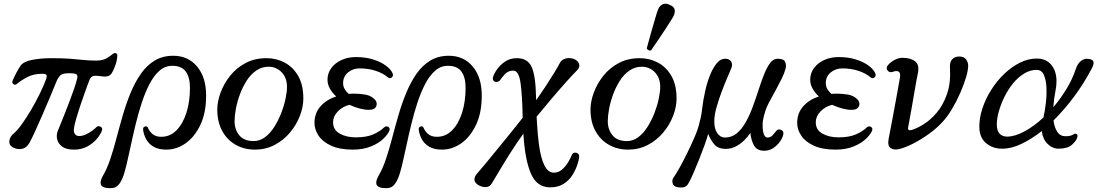

<svg xmlns="http://www.w3.org/2000/svg" viewBox="-20 -793 5934 1033"><path d="M378 12Q337 12 315 -4Q293 -20 287.5 -43.5Q282 -67 291 -89Q295 -99 305.5 -124.5Q316 -150 329 -183Q342 -216 355.5 -251.5Q369 -287 379.5 -318Q390 -349 395 -370Q399 -384 393 -391.5Q387 -399 352 -399Q316 -399 304 -387Q292 -375 284 -355Q268 -315 247 -265.5Q226 -216 205 -167.5Q184 -119 166 -80Q148 -41 137 -22Q121 5 95 8.5Q69 12 46 -2Q27 -14 30.5 -36.5Q34 -59 56 -77Q73 -91 96.5 -123.5Q120 -156 145 -198Q170 -240 192 -284.5Q214 -329 228 -367Q233 -381 230.5 -388.5Q228 -396 208 -396Q161 -396 127.5 -378.5Q94 -361 70 -341Q62 -334 52.5 -340Q43 -346 48 -359Q53 -373 66.5 -398.5Q80 -424 91 -440Q107 -462 153.5 -471Q200 -480 257 -480Q315 -480 355 -477Q395 -474 428 -470.5Q461 -467 497 -467Q533 -467 553.5 -479.5Q574 -492 586 -502Q596 -510 604 -506.5Q612 -503 611 -492Q610 -467 600 -440Q590 -413 581 -399Q567 -377 532 -382Q499 -387 483.5 -384.5Q468 -382 460 -359Q454 -344 441.5 -309.5Q429 -275 415 -233.5Q401 -192 390.5 -156Q380 -120 378 -103Q375 -81 384 -71Q393 -61 405 -61Q423 -61 441.5 -69.5Q460 -78 475.5 -89.5Q491 -101 499 -109Q507 -118 520.5 -111.5Q534 -105 528 -89Q521 -70 501 -46Q481 -22 450 -5Q419 12 378 12Z M553 218Q526 214 522 197Q518 180 534 152Q556 115 573.5 62.5Q591 10 607 -51Q623 -112 641 -174Q659 -236 682.5 -293Q706 -350 737.5 -395.5Q769 -441 812 -467Q855 -493 912 -493Q992 -493 1040.5 -435Q1089 -377 1089 -279Q1089 -186 1058 -121Q1027 -56 978.5 -22Q930 12 875 12Q833 12 806.5 -3.5Q780 -19 766.5 -44Q753 -69 750 -95Q748 -109 760 -112.5Q772 -116 776 -105Q784 -86 801 -71.5Q818 -57 848 -57Q895 -57 929.5 -92Q964 -127 983 -186.5Q1002 -246 1002 -321Q1002 -377 979.5 -408Q957 -439 907 -439Q868 -439 838 -412.5Q808 -386 784.5 -341Q761 -296 742.5 -239.5Q724 -183 709.5 -123Q695 -63 683 -6.5Q671 50 660 96.5Q649 143 637 170Q624 199 607 211Q590 223 553 218Z M1352 12Q1294 12 1248 -14Q1202 -40 1175.5 -88.5Q1149 -137 1149 -204Q1149 -246 1166.5 -294Q1184 -342 1217.5 -384.5Q1251 -427 1300.5 -453.5Q1350 -480 1414 -480Q1467 -480 1512 -456Q1557 -432 1584.5 -384Q1612 -336 1612 -263Q1612 -217 1593 -168.5Q1574 -120 1539.5 -79Q1505 -38 1457 -13Q1409 12 1352 12ZM1345 -34Q1378 -34 1406 -55Q1434 -76 1455.5 -110Q1477 -144 1492.5 -183.5Q1508 -223 1516 -260.5Q1524 -298 1524 -325Q1524 -375 1495 -404.5Q1466 -434 1425 -434Q1388 -434 1358 -413Q1328 -392 1306.5 -358Q1285 -324 1270.5 -284.5Q1256 -245 1249 -207Q1242 -169 1242 -141Q1242 -96 1267.5 -65Q1293 -34 1345 -34Z M1878 12Q1808 12 1762 -9Q1716 -30 1694 -63Q1672 -96 1672 -132Q1672 -184 1704 -220.5Q1736 -257 1789 -274Q1768 -293 1755 -316Q1742 -339 1742 -364Q1742 -398 1761.5 -425.5Q1781 -453 1816 -469.5Q1851 -486 1895 -486Q1947 -486 1988 -473Q2029 -460 2056 -440Q2083 -420 2092 -399Q2098 -385 2088 -376.5Q2078 -368 2068 -376Q2041 -399 2001.5 -412Q1962 -425 1915 -425Q1878 -425 1852 -403Q1826 -381 1826 -346Q1826 -328 1834.5 -313.5Q1843 -299 1856 -288Q1864 -289 1873 -289Q1882 -289 1891 -289Q1911 -289 1939.5 -285Q1968 -281 1986 -267Q2012 -248 2005.5 -225Q1999 -202 1965 -202Q1920 -202 1860 -229Q1823 -220 1797.5 -193.5Q1772 -167 1772 -135Q1772 -94 1808 -74Q1844 -54 1894 -54Q1951 -54 1987 -69.5Q2023 -85 2046 -107Q2057 -117 2068.5 -110.5Q2080 -104 2075 -90Q2067 -70 2042 -46Q2017 -22 1975.5 -5Q1934 12 1878 12Z M2036 218Q2009 214 2005 197Q2001 180 2017 152Q2039 115 2056.5 62.5Q2074 10 2090 -51Q2106 -112 2124 -174Q2142 -236 2165.5 -293Q2189 -350 2220.5 -395.5Q2252 -441 2295 -467Q2338 -493 2395 -493Q2475 -493 2523.5 -435Q2572 -377 2572 -279Q2572 -186 2541 -121Q2510 -56 2461.5 -22Q2413 12 2358 12Q2316 12 2289.5 -3.5Q2263 -19 2249.5 -44Q2236 -69 2233 -95Q2231 -109 2243 -112.5Q2255 -116 2259 -105Q2267 -86 2284 -71.5Q2301 -57 2331 -57Q2378 -57 2412.5 -92Q2447 -127 2466 -186.5Q2485 -246 2485 -321Q2485 -377 2462.5 -408Q2440 -439 2390 -439Q2351 -439 2321 -412.5Q2291 -386 2267.5 -341Q2244 -296 2225.5 -239.5Q2207 -183 2192.5 -123Q2178 -63 2166 -6.5Q2154 50 2143 96.5Q2132 143 2120 170Q2107 199 2090 211Q2073 223 2036 218Z M2940 215Q2868 215 2836 140Q2804 65 2796 -74Q2757 -20 2723 34Q2689 88 2664 130.5Q2639 173 2626 194Q2615 212 2596 213.5Q2577 215 2556 204Q2536 193 2533 177Q2530 161 2545 143Q2562 124 2589.5 90.5Q2617 57 2651.5 15Q2686 -27 2722.5 -72Q2759 -117 2792 -159V-163Q2790 -281 2780.5 -347Q2771 -413 2742 -413Q2714 -413 2696.5 -394Q2679 -375 2670 -361Q2664 -354 2654 -352.5Q2644 -351 2637 -357Q2630 -363 2632 -376Q2636 -393 2652.5 -417.5Q2669 -442 2696.5 -461Q2724 -480 2761 -480Q2819 -480 2840.5 -432.5Q2862 -385 2864 -270L2865 -254Q2891 -291 2916.5 -330Q2942 -369 2962.5 -402.5Q2983 -436 2992 -454Q3001 -472 3023 -478Q3045 -484 3067 -476Q3090 -467 3095.5 -449Q3101 -431 3085 -415Q3061 -391 3023 -348.5Q2985 -306 2944 -257.5Q2903 -209 2867 -165Q2871 -82 2880 -13.5Q2889 55 2908.5 95.5Q2928 136 2960 136Q2984 136 3003 120Q3022 104 3036 81Q3050 58 3058 38Q3062 30 3071.5 28.5Q3081 27 3089 33Q3097 39 3096 52Q3095 67 3086 94Q3077 121 3059.5 149Q3042 177 3012.5 196Q2983 215 2940 215Z M3360 12Q3302 12 3256 -14Q3210 -40 3183.5 -88.5Q3157 -137 3157 -204Q3157 -246 3174.5 -294Q3192 -342 3225.5 -384.5Q3259 -427 3308.5 -453.5Q3358 -480 3422 -480Q3475 -480 3520 -456Q3565 -432 3592.5 -384Q3620 -336 3620 -263Q3620 -217 3601 -168.5Q3582 -120 3547.5 -79Q3513 -38 3465 -13Q3417 12 3360 12ZM3353 -34Q3386 -34 3414 -55Q3442 -76 3463.5 -110Q3485 -144 3500.5 -183.5Q3516 -223 3524 -260.5Q3532 -298 3532 -325Q3532 -375 3503 -404.5Q3474 -434 3433 -434Q3396 -434 3366 -413Q3336 -392 3314.5 -358Q3293 -324 3278.5 -284.5Q3264 -245 3257 -207Q3250 -169 3250 -141Q3250 -96 3275.5 -65Q3301 -34 3353 -34ZM3483.2 -522Q3476.6 -519.4 3469.2 -523.2Q3461.8 -527 3459.7 -532.7Q3460.8 -536.8 3466.3 -557.3Q3471.8 -577.8 3479.9 -606.7Q3488 -635.6 3496.6 -664.8Q3505.1 -694 3512 -717.1Q3518.9 -740.1 3523 -747.1Q3530.1 -762.7 3546 -770.2Q3561.9 -777.6 3583.2 -766.8Q3607.6 -756.6 3609.9 -740.6Q3612.2 -724.6 3605 -709Q3601.5 -701.1 3588.8 -681.1Q3576.1 -661.1 3559.3 -635.2Q3542.5 -609.3 3525.6 -584.6Q3508.7 -559.8 3496.7 -542.5Q3484.8 -525.2 3483.2 -522Z M3626 214Q3604 211 3599 193.5Q3594 176 3604 162Q3617 144 3637 108Q3657 72 3678 29Q3699 -14 3716 -53Q3733 -92 3739 -116Q3744 -133 3749.5 -157.5Q3755 -182 3757 -203Q3763 -254 3774 -303Q3785 -352 3801 -391Q3817 -430 3837 -453.5Q3857 -477 3881 -477Q3904 -477 3913.5 -462Q3923 -447 3915 -427Q3909 -411 3894 -377Q3879 -343 3863 -300.5Q3847 -258 3835 -215.5Q3823 -173 3823 -139Q3823 -99 3839.5 -76Q3856 -53 3880 -53Q3917 -53 3944.5 -76Q3972 -99 3993 -137Q4014 -175 4030.5 -220Q4047 -265 4061.5 -310Q4076 -355 4091 -393Q4106 -431 4123.5 -454Q4141 -477 4164 -477Q4197 -477 4204.5 -459.5Q4212 -442 4206 -421Q4200 -399 4186 -370.5Q4172 -342 4156 -312.5Q4140 -283 4126 -257.5Q4112 -232 4105 -216Q4098 -199 4090.5 -171.5Q4083 -144 4083 -122Q4083 -53 4110 -53Q4126 -53 4137.5 -66Q4149 -79 4157 -89Q4163 -97 4173 -96.5Q4183 -96 4190 -89Q4197 -82 4194 -69Q4191 -52 4176.5 -31.5Q4162 -11 4140.5 3.5Q4119 18 4092 18Q4052 18 4036.5 -10.5Q4021 -39 4017 -78Q4006 -60 3986 -40Q3966 -20 3940.5 -6Q3915 8 3885 8Q3842 8 3821.5 -18Q3801 -44 3790 -73Q3785 -52 3771.5 -14.5Q3758 23 3741.5 64.5Q3725 106 3709.5 141.5Q3694 177 3683 195Q3676 208 3663 213Q3650 218 3626 214Z M4475 12Q4405 12 4359 -9Q4313 -30 4291 -63Q4269 -96 4269 -132Q4269 -184 4301 -220.5Q4333 -257 4386 -274Q4365 -293 4352 -316Q4339 -339 4339 -364Q4339 -398 4358.5 -425.5Q4378 -453 4413 -469.5Q4448 -486 4492 -486Q4544 -486 4585 -473Q4626 -460 4653 -440Q4680 -420 4689 -399Q4695 -385 4685 -376.5Q4675 -368 4665 -376Q4638 -399 4598.5 -412Q4559 -425 4512 -425Q4475 -425 4449 -403Q4423 -381 4423 -346Q4423 -328 4431.5 -313.5Q4440 -299 4453 -288Q4461 -289 4470 -289Q4479 -289 4488 -289Q4508 -289 4536.5 -285Q4565 -281 4583 -267Q4609 -248 4602.5 -225Q4596 -202 4562 -202Q4517 -202 4457 -229Q4420 -220 4394.5 -193.5Q4369 -167 4369 -135Q4369 -94 4405 -74Q4441 -54 4491 -54Q4548 -54 4584 -69.5Q4620 -85 4643 -107Q4654 -117 4665.5 -110.5Q4677 -104 4672 -90Q4664 -70 4639 -46Q4614 -22 4572.5 -5Q4531 12 4475 12Z M4818 9Q4789 16 4771.5 3.5Q4754 -9 4761 -46Q4763 -57 4769.5 -90Q4776 -123 4784 -166.5Q4792 -210 4800 -253.5Q4808 -297 4814 -330.5Q4820 -364 4822 -376Q4826 -402 4814 -408Q4802 -414 4785 -407Q4766 -400 4755.5 -413.5Q4745 -427 4757 -442Q4771 -459 4793 -470.5Q4815 -482 4834 -482Q4878 -482 4902.5 -464Q4927 -446 4919 -402Q4917 -395 4911.5 -364.5Q4906 -334 4899 -293.5Q4892 -253 4885 -212.5Q4878 -172 4872.5 -143Q4867 -114 4866 -108Q4862 -87 4886 -94Q4913 -102 4949.5 -124.5Q4986 -147 5020 -187Q5054 -227 5075 -287Q5096 -347 5091 -428Q5089 -459 5103 -474Q5117 -489 5141 -489Q5167 -489 5178 -473Q5189 -457 5189 -440Q5189 -416 5177.5 -377Q5166 -338 5146.5 -293.5Q5127 -249 5102.5 -207.5Q5078 -166 5051 -137Q5021 -104 4979 -73.5Q4937 -43 4894 -21Q4851 1 4818 9Z M5372 7Q5320 7 5284.5 -23.5Q5249 -54 5249 -112Q5249 -160 5266 -211Q5283 -262 5313 -309.5Q5343 -357 5382.5 -395Q5422 -433 5467 -455.5Q5512 -478 5558 -478Q5617 -478 5645.5 -431Q5674 -384 5659 -306Q5650 -260 5647 -216Q5686 -262 5718 -314.5Q5750 -367 5768 -422Q5778 -452 5797 -466Q5816 -480 5838 -476Q5861 -473 5863.5 -459.5Q5866 -446 5852 -421Q5812 -345 5759.5 -274Q5707 -203 5648 -145Q5653 -107 5668.5 -83.5Q5684 -60 5713 -60Q5729 -60 5739.5 -63Q5750 -66 5757 -71Q5763 -76 5771.5 -72Q5780 -68 5776 -54Q5771 -35 5747 -14Q5723 7 5676 7Q5642 7 5616 -19Q5590 -45 5585 -88Q5530 -45 5476 -19Q5422 7 5372 7ZM5398 -58Q5440 -58 5492 -86Q5544 -114 5594 -161Q5602 -196 5607 -239.5Q5612 -283 5610 -323.5Q5608 -364 5596 -390.5Q5584 -417 5557 -417Q5522 -417 5489.5 -397Q5457 -377 5430.5 -344.5Q5404 -312 5384.5 -272.5Q5365 -233 5354 -194Q5343 -155 5343 -123Q5343 -90 5358 -74Q5373 -58 5398 -58Z"/></svg>

Font: Zen Old Mincho
Style: Regular
Weight: 400
Designer: Yoshimichi Ohira
Foundry: Positype
Version: Version 1.001